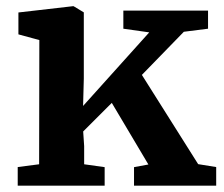

<svg xmlns="http://www.w3.org/2000/svg" viewBox="-20 -588 709 608"><path d="M103.9 -67.8 104.6 -461.1 38.3 -479.2V-548.5L211 -568.4H213L245.4 -548.8V-339L243.1 -252.5L452.6 -485.5L370.6 -497.1V-554.4H638.8V-497.1L562.2 -487.4L429.3 -350.8L607.5 -68.2L664.6 -59V0H404.4V-58.7L449.9 -67.1L334 -262.2L243.4 -171.7L246.5 -125.4V-67.8L311.4 -58.7V0H36.1V-59Z"/></svg>

Font: Merriweather 7pt Light
Style: Regular
Weight: 300
Designer: Eben Sorkin
Foundry: Eben Sorkin
Version: Version 2.200;gftools[0.9.31]